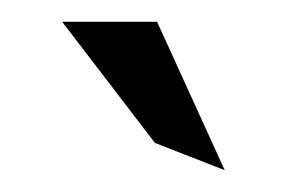

<svg xmlns="http://www.w3.org/2000/svg" viewBox="-20 -772 263 176"><path d="M37 -752 122 -641 186 -616 124 -752Z"/></svg>

Font: Charger Sport
Style: Lit
Weight: 300
Designer: Jasper
Foundry: Cannot Into Space Fonts
Version: Version 1.1